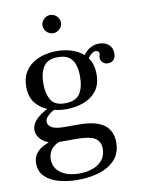

<svg xmlns="http://www.w3.org/2000/svg" viewBox="-96 -739 757 1016"><g transform="rotate(-10 283.0 -230.5)"><path d="M240 212Q184 212 137.5 199Q91 186 63.5 158.5Q36 131 36 88Q36 51 61 25Q86 -1 147 -19L212 -12Q173 -6 152 9.5Q131 25 123.5 44Q116 63 116 80Q116 126 153 153Q190 180 253 180Q295 180 327.5 167.5Q360 155 378.5 131Q397 107 397 72Q397 34 369 15.5Q341 -3 270 -3H171Q137 -3 111.5 -15Q86 -27 72 -46Q58 -65 58 -87Q58 -121 91 -151Q124 -181 188 -204L224 -193Q218 -192 202.5 -186Q187 -180 170 -170Q153 -160 141 -147Q129 -134 129 -118Q129 -103 147.5 -89.5Q166 -76 219 -76H292Q387 -76 430 -43.5Q473 -11 473 51Q473 108 441 143.5Q409 179 356 195.5Q303 212 240 212ZM244 -167Q198 -167 154.5 -182Q111 -197 83 -230.5Q55 -264 55 -321Q55 -364 71.5 -394Q88 -424 116 -443Q144 -462 178 -470.5Q212 -479 246 -479Q295 -479 337.5 -463Q380 -447 406.5 -412.5Q433 -378 433 -322Q433 -265 405.5 -231Q378 -197 334.5 -182Q291 -167 244 -167ZM242 -199Q300 -199 322.5 -232.5Q345 -266 345 -327Q345 -362 336 -389Q327 -416 306 -431Q285 -446 247 -446Q191 -446 169 -412Q147 -378 147 -320Q147 -268 167 -233.5Q187 -199 242 -199ZM504 -368Q486 -368 475 -378.5Q464 -389 464 -402Q464 -412 466 -417Q468 -422 468 -427Q468 -433 463 -438Q458 -443 448 -443Q439 -443 425.5 -432.5Q412 -422 397 -396L377 -415Q394 -445 418.5 -462Q443 -479 472 -479Q505 -479 525 -461.5Q545 -444 545 -415Q545 -394 534.5 -381Q524 -368 504 -368ZM245 -575Q226 -575 211 -589.5Q196 -604 196 -624Q196 -644 211 -658.5Q226 -673 245 -673Q265 -673 280 -658.5Q295 -644 295 -624Q295 -604 280 -589.5Q265 -575 245 -575Z"/></g></svg>

Font: Frank Ruhl Libre
Style: Regular
Weight: 400
Designer: Yanek Iontef
Foundry: Fontef
Version: Version 6.004